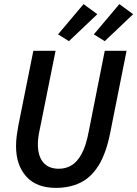

<svg xmlns="http://www.w3.org/2000/svg" viewBox="-20 -901 667 933"><path d="M252 12Q157 12 107.5 -43.5Q58 -99 58 -190Q58 -216 61 -239.5Q64 -263 69 -290L142 -654H250L175 -281Q170 -259 167 -239Q164 -219 164 -200Q164 -143 190 -112Q216 -81 266 -81Q300 -81 327.5 -97.5Q355 -114 376.5 -153Q398 -192 411 -261L489 -654H595L515 -253Q495 -154 458.5 -96Q422 -38 370 -13Q318 12 252 12ZM315 -701 262 -734 386 -881 453 -832ZM489 -701 436 -734 560 -881 627 -832Z"/></svg>

Font: Source Code Pro ExtraLight SemiBold
Style: Italic
Weight: 600
Italic angle: -11°
Monospace: yes
Version: Version 1.016;hotconv 1.0.116;makeotfexe 2.5.65601